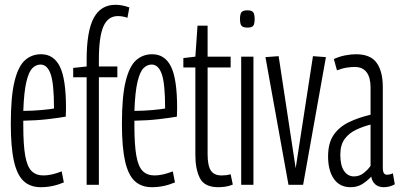

<svg xmlns="http://www.w3.org/2000/svg" viewBox="-20 -770 1665 800"><path d="M150 10Q106 10 78.5 -15.5Q51 -41 38 -99Q25 -157 25 -254Q25 -368 40.5 -431Q56 -494 84 -519Q112 -544 151 -544Q204 -544 229.5 -492.5Q255 -441 255 -320Q255 -314 254.5 -301.5Q254 -289 254 -284Q226 -279 179.5 -273.5Q133 -268 77 -267V-248Q77 -167 85 -121.5Q93 -76 111.5 -57.5Q130 -39 161 -39Q194 -39 237 -56L246 -10Q199 10 150 10ZM77 -308Q114 -308 152.5 -311.5Q191 -315 205 -318Q205 -422 191 -461.5Q177 -501 149 -501Q130 -501 115 -486Q100 -471 90 -429.5Q80 -388 77 -308Z M341 0V-448H285V-487L341 -493V-521Q341 -640 370.5 -695Q400 -750 461 -750Q489 -750 519 -739L511 -696Q499 -700 489.5 -701.5Q480 -703 471 -703Q430 -703 411 -660Q392 -617 392 -520V-493H469V-448H392V0Z M613 10Q569 10 541.5 -15.5Q514 -41 501 -99Q488 -157 488 -254Q488 -368 503.5 -431Q519 -494 547 -519Q575 -544 614 -544Q667 -544 692.5 -492.5Q718 -441 718 -320Q718 -314 717.5 -301.5Q717 -289 717 -284Q689 -279 642.5 -273.5Q596 -268 540 -267V-248Q540 -167 548 -121.5Q556 -76 574.5 -57.5Q593 -39 624 -39Q657 -39 700 -56L709 -10Q662 10 613 10ZM540 -308Q577 -308 615.5 -311.5Q654 -315 668 -318Q668 -422 654 -461.5Q640 -501 612 -501Q593 -501 578 -486Q563 -471 553 -429.5Q543 -388 540 -308Z M890 10Q832 10 813 -27.5Q794 -65 794 -124V-489H744V-528L794 -534L803 -663H845V-534H941V-489H845V-128Q845 -80 858.5 -59.5Q872 -39 903 -39Q912 -39 921.5 -40Q931 -41 941 -44L950 -1Q933 6 917.5 8Q902 10 890 10Z M1011 -655Q993 -655 986.5 -662.5Q980 -670 980 -691Q980 -712 986.5 -719.5Q993 -727 1011 -727Q1028 -727 1034.5 -719.5Q1041 -712 1041 -691Q1041 -670 1035 -662.5Q1029 -655 1011 -655ZM985 0V-534H1036V0Z M1182 0 1086 -532 1141 -536 1212 -69 1284 -536 1338 -532 1243 0Z M1347 -118Q1347 -174 1370 -207.5Q1393 -241 1433 -260.5Q1473 -280 1524 -292V-406Q1524 -447 1507.5 -469Q1491 -491 1458 -491Q1445 -491 1426.5 -488.5Q1408 -486 1384 -477L1371 -524Q1395 -535 1419.5 -539.5Q1444 -544 1463 -544Q1524 -544 1549.5 -508Q1575 -472 1575 -408V-73Q1575 -55 1579.5 -48.5Q1584 -42 1592 -42Q1605 -42 1617 -48L1625 -2Q1603 10 1579 10Q1557 10 1543.5 -2Q1530 -14 1527 -34Q1509 -15 1488.5 -2.5Q1468 10 1441 10Q1395 10 1371 -25Q1347 -60 1347 -118ZM1398 -125Q1398 -81 1413.5 -58Q1429 -35 1455 -35Q1478 -35 1496 -49.5Q1514 -64 1524 -79V-251Q1493 -243 1464 -229.5Q1435 -216 1416.5 -191.5Q1398 -167 1398 -125Z"/></svg>

Font: Georama ExtraCondensed Light
Style: Regular
Weight: 300
Width: 2
Designer: Jean-Baptiste Levee
Foundry: Production Type
Version: Version 1.000